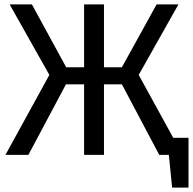

<svg xmlns="http://www.w3.org/2000/svg" viewBox="-20 -709 883 879"><path d="M697 -689H797L615 -366L816 0H709L538 -323H456V0H365V-323H282L110 0H5L206 -366L24 -689H126L283 -401H365V-689H456V-401H538ZM714 -78H843V150H768L753 0H714Z"/></svg>

Font: Fira Sans Variable
Style: Regular
Weight: 400
Designer: Carrois Corporate & Edenspiekermann AG
Foundry: Carrois Corporate GbR & Edenspiekermann AG
Version: Version 4.202